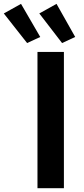

<svg xmlns="http://www.w3.org/2000/svg" viewBox="-109 -994 446 1014"><path d="M88.9 -719.7H228.5V0H88.9ZM-88.9 -922.9 2 -973.6 103.5 -798.8 34.2 -766.6ZM98.6 -922.9 189.5 -973.6 288.1 -798.8 218.8 -766.6Z"/></svg>

Font: Reddit Sans Chocolate
Style: Bold
Weight: 700
Designer: Stephen Hutchings
Foundry: Reddit
Version: Version 1.011